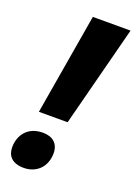

<svg xmlns="http://www.w3.org/2000/svg" viewBox="-140 -772 598 842"><g transform="rotate(20 159.0 -351.0)"><path d="M62 -242H196L318 -714H142ZM83 12C142 12 185 -29 185 -93C185 -137 157 -162 111 -162C39 -162 5 -112 5 -56C5 -18 27 12 83 12Z"/></g></svg>

Font: Noto Sans SemiCondensed ExtraBold
Style: Italic
Weight: 800
Width: 4
Italic angle: -12°
Designer: Monotype Design Team
Foundry: Monotype Imaging Inc.
Version: Version 2.013